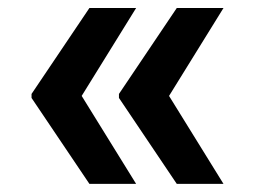

<svg xmlns="http://www.w3.org/2000/svg" viewBox="-20 -534 631 476"><path d="M201.7 -514.2 58.2 -301.1V-291.2L201.7 -78.1H317.5L182.5 -296.2L317.5 -514.2ZM418.3 -514.2 274.9 -301.1V-291.2L418.3 -78.1H534.1L399.1 -296.2L534.1 -514.2Z"/></svg>

Font: Riot Sans 2.0
Style: Bold
Weight: 600
Designer: Rasmus Andersson
Foundry: rsms
Version: Version 3.006;hotconv 1.0.109;makeotfexe 2.5.65596